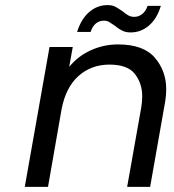

<svg xmlns="http://www.w3.org/2000/svg" viewBox="-20 -732 680 752"><path d="M282 -607Q298 -658 329.5 -685Q361 -712 401 -712Q420 -712 432 -705.5Q444 -699 461 -687Q473 -677 483 -671.5Q493 -666 506 -666Q523 -666 537 -677Q551 -688 558 -709H610Q595 -659 563.5 -632Q532 -605 492 -605Q473 -605 459.5 -611.5Q446 -618 430 -631Q416 -641 407.5 -646Q399 -651 386 -651Q369 -651 355.5 -640Q342 -629 335 -607ZM442 -558Q542 -558 586.5 -506Q631 -454 631 -383Q631 -355 625 -323L568 0H478L533 -310Q537 -334 537 -355Q537 -405 508.5 -442Q480 -479 409 -479Q337 -479 287 -434Q237 -389 221 -303L168 0H77L174 -548H265L251 -470Q285 -512 335.5 -535Q386 -558 442 -558Z"/></svg>

Font: Fz Poppins
Style: Italic
Weight: 400
Italic angle: -10°
Designer: Ninad Kale (Devanagari), Jonny Pinhorn (Latin)
Foundry: Indian Type Foundry
Version: Vit hóa bi Vntype.Com & FontZin.Com